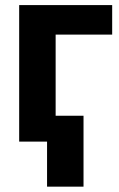

<svg xmlns="http://www.w3.org/2000/svg" viewBox="-20 -548 459 743"><path d="M414.1 -414.1H195.3V0H54.2V-528.3H414.1ZM303.2 174.3H162.1V-100.1H303.2Z"/></svg>

Font: RobotoInd
Style: Bold
Weight: 700
Designer: Google
Version: Version 2.001150; 2014